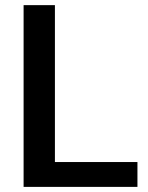

<svg xmlns="http://www.w3.org/2000/svg" viewBox="-20 -731 580 751"><path d="M194.8 -97.2V-710.9H72.3V0H517.6V-97.2Z"/></svg>

Font: Vazirmatn Medium
Style: Regular
Weight: 500
Designer: Saber Rastikerdar
Foundry: Saber Rastikerdar
Version: Version 33.003